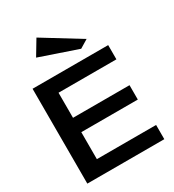

<svg xmlns="http://www.w3.org/2000/svg" viewBox="-226 -1099 1113 1227"><g transform="rotate(-30 331.0 -485.5)"><path d="M52 0V-700H610V-595H183V-410H600V-304H183V-105H620V0ZM449 -766 171 -861 237 -971 510 -803Z"/></g></svg>

Font: Panamera
Style: Bold
Weight: 700
Designer: Bastien Sozeau
Foundry: NBR — Bastien Sozeau
Version: Version 3.002; ttfautohint (v1.8.4.7-5d5b);gftools[0.9.33]